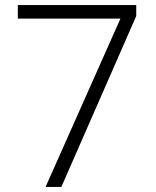

<svg xmlns="http://www.w3.org/2000/svg" viewBox="-20 -734 612 754"><path d="M159 0 453 -661H50V-714H515V-671L221 0Z"/></svg>

Font: Noto Sans Tamil Light
Style: Regular
Weight: 300
Designer: Jelle Bosma - Monotype Design Team
Foundry: Monotype Imaging Inc.
Version: Version 2.004; ttfautohint (v1.8.4.7-5d5b)